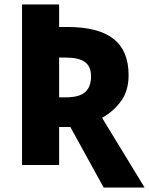

<svg xmlns="http://www.w3.org/2000/svg" viewBox="-20 -734 663 854"><path d="M441 100 293 -169H243V0H78V-714H243V-614H280Q418 -614 485 -561Q552 -508 552 -400Q552 -329 517.5 -283Q483 -237 434 -210L623 100ZM272 -301Q333 -301 359 -324.5Q385 -348 385 -394Q385 -438 358 -458Q331 -478 271 -478H243V-301Z"/></svg>

Font: Noto Sans SemiCondensed ExtraBold
Style: Regular
Weight: 800
Width: 4
Designer: Monotype Design Team
Foundry: Monotype Imaging Inc.
Version: Version 2.013; ttfautohint (v1.8.4.7-5d5b)